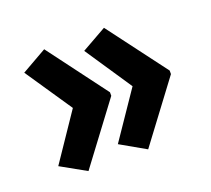

<svg xmlns="http://www.w3.org/2000/svg" viewBox="-86 -605 735 668"><g transform="rotate(-20 281.5 -271.5)"><path d="M136 -497 300 -278V-265L136 -46L43 -98L160 -271L43 -444ZM357 -496 521 -278V-265L357 -46L264 -99L381 -271L265 -444Z"/></g></svg>

Font: Noto Sans Mono SemiCondensed
Style: Bold
Weight: 700
Width: 4
Designer: Monotype Design Team
Foundry: Monotype Imaging Inc.
Version: Version 2.014